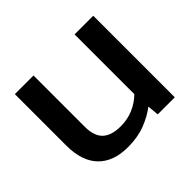

<svg xmlns="http://www.w3.org/2000/svg" viewBox="-125 -686 859 859"><g transform="rotate(-45 304.5 -256.0)"><path d="M432 -519H550V-3H442L437 -57Q402 -30 354 -11.5Q306 7 245 7Q153 7 103.5 -44Q54 -95 54 -194V-519H172V-194Q172 -136 200.5 -109Q229 -82 288 -82Q331 -82 368 -98Q405 -114 432 -141Z"/></g></svg>

Font: Kanit Cyrillic
Style: Regular
Weight: 400
Designer: Katatrad Team, Sasha Pavljenko
Foundry: CadsonDemak, Pavljenko + Design
Version: Version 1.002;Fontself Maker 3.5.7